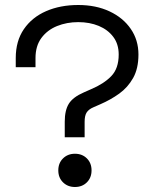

<svg xmlns="http://www.w3.org/2000/svg" viewBox="-20 -734 620 768"><path d="M239 -185V-247.2Q239 -293 255.4 -319.2Q271.8 -345.5 315.5 -364.5L343.8 -377Q395.5 -398.8 425.1 -429.5Q454.8 -460.2 454.8 -516Q454.8 -557.8 433.1 -586.5Q411.5 -615.2 375 -630.4Q338.5 -645.5 293 -645.5Q247.2 -645.5 208.2 -629.8Q169.2 -614 145.6 -582.1Q122 -550.2 122 -501.5V-465.2H43V-501.8Q43 -570 75.5 -617.4Q108 -664.8 164.5 -689.4Q221 -714 293 -714Q364 -714 418.4 -688.4Q472.8 -662.8 503.2 -618.2Q533.8 -573.8 533.8 -516Q533.8 -459.8 512.5 -422Q491.2 -384.2 457 -359.6Q422.8 -335 381.8 -317.2L353.5 -304.8Q334.8 -296.8 326.6 -284.1Q318.5 -271.5 318.5 -246.5V-185ZM213.2 -52.5Q213.2 -81.8 232.1 -100.4Q251 -119 279.8 -119Q308.8 -119 327.5 -100.4Q346.2 -81.8 346.2 -52.5Q346.2 -23.2 327.5 -4.6Q308.8 14 279.8 14Q251 14 232.1 -4.6Q213.2 -23.2 213.2 -52.5Z"/></svg>

Font: Space 7353
Style: Regular
Weight: 400
Designer: Christine Claussen + Ruben Lyon  (Space 7353)
Version: Version 1.000;FEAKit 1.0